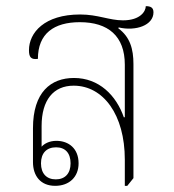

<svg xmlns="http://www.w3.org/2000/svg" viewBox="-20 -599 565 623"><path d="M159 4C205 4 235 -25 235 -69C235 -117 203 -142 163 -142C139 -142 123 -132 115 -123V-190C115 -274 153 -321 219 -321C315 -321 385 -227 385 -81V4H393L413 -21V-391C413 -440 402 -479 364 -507L365 -510C421 -497 478 -517 478 -559C478 -575 468 -579 453 -579C453 -563 436 -533 379 -533C334 -533 298 -552 240 -552C124 -552 74 -493 74 -436C74 -413 81 -405 103 -408C103 -490 155 -527 239 -527C331 -527 385 -482 385 -389V-219L382 -218C357 -290 301 -346 220 -346C145 -346 87 -300 87 -183V-73C87 -29 111 4 159 4ZM161 -17C131 -17 113 -36 113 -69C113 -102 131 -121 162 -121C192 -121 209 -102 209 -69C209 -36 191 -17 161 -17Z"/></svg>

Font: Noto Serif Thai SemiCondensed Thin
Style: Regular
Weight: 100
Width: 4
Designer: Monotype Design Team
Foundry: Monotype Imaging Inc.
Version: Version 2.002